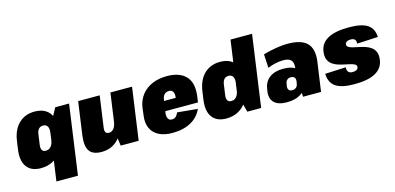

<svg xmlns="http://www.w3.org/2000/svg" viewBox="-79 -1240 3953 1920"><g transform="rotate(-15 1897.5 -280.0)"><path d="M199 12Q99 12 53 -51Q7 -114 24 -231L35 -309Q51 -426 116 -489Q181 -552 281 -552Q351 -552 396.5 -522Q442 -492 461 -435Q480 -378 469 -296L461 -245Q450 -164 415 -106.5Q380 -49 325 -18.5Q270 12 199 12ZM291 -144Q313 -144 329 -155Q345 -166 355.5 -185.5Q366 -205 370 -232L380 -308Q386 -349 372 -372Q358 -395 327 -395Q300 -395 283 -377.5Q266 -360 261 -326L245 -213Q241 -180 252.5 -162Q264 -144 291 -144ZM636 -540 535 180H312L386 -344L493 -540Z M908 -220Q903 -186 912.5 -170Q922 -154 947 -154Q978 -154 998 -180.5Q1018 -207 1024 -257L1102 -330L1096 -290Q1074 -143 1005.5 -65.5Q937 12 827 12Q736 12 701.5 -38.5Q667 -89 682 -199L730 -540H953ZM1212 0H1026L1007 -137L1064 -540H1288Z M1559 12Q1477 12 1420.5 -17Q1364 -46 1339 -101Q1314 -156 1325 -232L1334 -308Q1345 -384 1387.5 -439Q1430 -494 1497.5 -523Q1565 -552 1651 -552Q1783 -552 1847.5 -482Q1912 -412 1892 -273L1884 -217H1506L1520 -319H1723L1676 -283L1681 -319Q1687 -360 1674 -381.5Q1661 -403 1633 -403Q1604 -403 1585.5 -385Q1567 -367 1562 -331L1543 -199Q1538 -163 1550 -141.5Q1562 -120 1589 -120Q1616 -120 1631 -135Q1646 -150 1657 -175L1866 -155Q1831 -75 1752 -31.5Q1673 12 1559 12Z M2119 12Q2019 12 1973 -51Q1927 -114 1944 -231L1955 -309Q1971 -426 2036 -489Q2101 -552 2201 -552Q2271 -552 2316.5 -522Q2362 -492 2381 -435Q2400 -378 2389 -296L2381 -245Q2370 -164 2335 -106.5Q2300 -49 2245 -18.5Q2190 12 2119 12ZM2211 -144Q2233 -144 2249 -155Q2265 -166 2275.5 -185.5Q2286 -205 2290 -232L2300 -308Q2306 -349 2292 -372Q2278 -395 2247 -395Q2220 -395 2203 -377.5Q2186 -360 2181 -326L2165 -213Q2161 -180 2172.5 -162Q2184 -144 2211 -144ZM2284 -196 2361 -740H2584L2480 0H2337Z M2899 -208 2913 -303Q2919 -354 2895.5 -379Q2872 -404 2816 -404Q2778 -404 2734 -394.5Q2690 -385 2654 -369L2646 -510Q2688 -523 2732 -532Q2776 -541 2819 -546.5Q2862 -552 2898 -552Q3044 -552 3102 -490.5Q3160 -429 3143 -303L3100 0H2914ZM2744 12Q2656 12 2614.5 -28.5Q2573 -69 2583 -143L2587 -166Q2597 -241 2650.5 -281.5Q2704 -322 2792 -322Q2886 -322 2931 -282Q2976 -242 2966 -167L2962 -144Q2952 -69 2895.5 -28.5Q2839 12 2744 12ZM2827 -91Q2853 -91 2868.5 -105.5Q2884 -120 2887 -145L2891 -167Q2894 -193 2882 -206.5Q2870 -220 2845 -220Q2821 -220 2806 -206Q2791 -192 2788 -166L2784 -144Q2781 -120 2791.5 -105.5Q2802 -91 2827 -91Z M3445 12Q3312 12 3251 -30Q3190 -72 3187 -164L3402 -174Q3400 -141 3414 -125.5Q3428 -110 3458 -110Q3483 -110 3498.5 -119Q3514 -128 3516 -144Q3519 -164 3503 -174Q3487 -184 3459.5 -191Q3432 -198 3398.5 -204.5Q3365 -211 3332 -221.5Q3299 -232 3273 -251.5Q3247 -271 3234 -303Q3221 -335 3228 -384Q3240 -468 3316.5 -510Q3393 -552 3534 -552Q3666 -552 3726.5 -512Q3787 -472 3791 -384L3574 -373Q3577 -401 3564 -415.5Q3551 -430 3520 -430Q3496 -430 3481 -421.5Q3466 -413 3464 -397Q3461 -377 3477 -366.5Q3493 -356 3520.5 -349Q3548 -342 3581.5 -335.5Q3615 -329 3648 -318Q3681 -307 3706.5 -288Q3732 -269 3745 -237.5Q3758 -206 3751 -158Q3739 -73 3662.5 -30.5Q3586 12 3445 12Z"/></g></svg>

Font: Pathway Extreme Condensed Black
Style: Italic
Weight: 900
Width: 3
Italic angle: -8°
Version: Version 1.001;gftools[0.9.26]